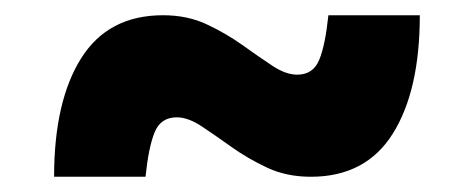

<svg xmlns="http://www.w3.org/2000/svg" viewBox="-20 -460 622 252"><path d="M51 -228Q51 -327 86.5 -383.5Q122 -440 194 -440Q226 -440 251.5 -428Q277 -416 298 -401Q319 -386 337 -374Q355 -362 370 -362Q391 -362 399 -381.5Q407 -401 411 -440H531Q531 -341 495.5 -284.5Q460 -228 388 -228Q356 -228 330.5 -240Q305 -252 284 -267Q263 -282 245 -294Q227 -306 212 -306Q191 -306 183 -286.5Q175 -267 171 -228Z"/></svg>

Font: Gantari ExtraBold
Style: Regular
Weight: 800
Version: Version 1.000